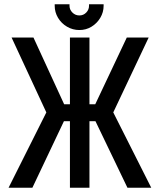

<svg xmlns="http://www.w3.org/2000/svg" viewBox="-20 -875 746 895"><path d="M463 -855H395V-848Q395 -830 382 -816.5Q369 -803 350 -803Q331 -803 317.5 -816.5Q304 -830 304 -848V-855H235V-848Q235 -818 250.5 -792Q266 -766 292.5 -750.5Q319 -735 350 -735Q381 -735 406.5 -750.5Q432 -766 447.5 -792Q463 -818 463 -848ZM574 0H685L508 -351L673 -700H571L424 -389H397V-700H306V-389H279L136 -700H34L196 -351L20 0H131L278 -310H306V0H397V-310H425Z"/></svg>

Font: Advent Pro SemiBold
Style: Regular
Weight: 600
Designer: VivaRado, Andreas Kalpakidis
Foundry: VivaRado, Andreas Kalpakidis
Version: Version 3.000